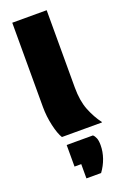

<svg xmlns="http://www.w3.org/2000/svg" viewBox="-153 -621 571 886"><g transform="rotate(-20 132.5 -178.0)"><path d="M68 0Q54 -22 43.5 -68Q33 -114 33 -160V-574H202V-195Q202 -129 220 -83.5Q238 -38 265 -2L264 0ZM109 218V148H76V42H205Q213 49 218 61.5Q223 74 223 96Q223 128 212 159.5Q201 191 181 218Z"/></g></svg>

Font: Tac One
Style: Regular
Weight: 400
Designer: Oluseyi Olusanya, David Udoh, Eyiyemi Adegbite, Mirko Velimirović
Version: Version 1.003; ttfautohint (v1.8.4.7-5d5b)